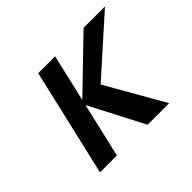

<svg xmlns="http://www.w3.org/2000/svg" viewBox="-115 -672 844 844"><g transform="rotate(-45 306.5 -250.0)"><path d="M82 0H187L246 -254L378 0H512L357 -271L613 -500H480L252 -280L303 -500H198Z"/></g></svg>

Font: Perun Medium Italic
Style: Regular
Weight: 500
Italic angle: -12°
Foundry: Copyright (c) Stefan Peev, Context Ltd, 2016
Version: Version 1.026